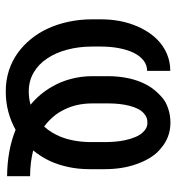

<svg xmlns="http://www.w3.org/2000/svg" viewBox="6 -584 589 640"><g transform="rotate(90 300.0 -264.5)"><path d="M567.9 5.9V-70.8Q544.4 -70.8 522.9 -73.5Q501.5 -76.2 481.9 -81.1Q492.7 -94.2 501.7 -108.6Q510.7 -123 518.1 -138.7Q530.8 -167.5 537.6 -200.2Q544.4 -232.9 544.4 -268.6V-319.8Q544.4 -348.1 540.3 -374.8Q536.1 -401.4 527.8 -424.8Q518.6 -451.2 505.1 -472.7Q491.7 -494.1 473.1 -508.3Q456.1 -522.9 434.8 -530.8Q413.6 -538.6 389.2 -538.6Q364.7 -538.6 342 -531Q319.3 -523.4 305.2 -510.7Q287.1 -494.6 275.1 -478.3Q263.2 -461.9 254.4 -440.9Q244.6 -417.5 239.5 -389.2Q234.4 -360.8 234.4 -330.1V-279.3Q234.4 -241.2 243.7 -206.5Q252.9 -171.9 270.5 -142.1Q281.7 -122.6 296.6 -105Q311.5 -87.4 329.6 -72.3Q318.8 -69.3 307.9 -67.9Q296.9 -66.4 285.2 -66.4Q250 -66.4 222.2 -82.8Q194.3 -99.1 175.3 -127.9Q156.2 -156.2 146 -194.8Q135.7 -233.4 135.7 -277.8V-307.1Q135.7 -339.4 141.1 -367.4Q146.5 -395.5 156.7 -416.5Q167 -437 182.1 -449Q197.3 -460.9 216.8 -460.9V-538.1Q186 -538.1 159.4 -526.6Q132.8 -515.1 112.3 -494.6Q97.2 -479.5 85 -460Q72.8 -440.4 64.5 -418.5Q54.7 -393.6 49.8 -365.2Q44.9 -336.9 44.9 -306.2V-277.8Q44.9 -236.8 53 -199.2Q61 -161.6 75.7 -129.9Q89.8 -99.1 110.6 -73.7Q131.3 -48.3 156.2 -30.3Q183.1 -10.7 215.6 -0.2Q248 10.3 285.2 10.3Q321.3 10.3 353.3 1.7Q385.3 -6.8 413.1 -22.5Q446.8 -8.8 485.4 -1.7Q523.9 5.4 567.9 5.9ZM325.2 -278.3V-331.1Q325.2 -350.6 327.1 -368.4Q329.1 -386.2 333 -401.4Q336.9 -417.5 343.5 -430.4Q350.1 -443.4 359.9 -451.2Q365.7 -456.5 373 -459.2Q380.4 -461.9 389.2 -461.9Q398.9 -461.9 407 -458Q415 -454.1 421.4 -446.8Q430.7 -437.5 437.5 -421.1Q444.3 -404.8 448.2 -385.7Q451.2 -371.1 452.6 -354.7Q454.1 -338.4 454.1 -321.3V-268.6Q453.6 -242.2 449.2 -218Q444.8 -193.8 436.5 -172.9Q430.2 -157.2 421.6 -143.3Q413.1 -129.4 402.3 -117.7Q383.8 -131.3 369.4 -148.2Q355 -165 345.7 -185.1Q335.4 -205.1 330.3 -228.8Q325.2 -252.4 325.2 -278.3Z"/></g></svg>

Font: Roboto Mono
Style: Regular
Weight: 400
Monospace: yes
Designer: Google
Version: Version 3.000